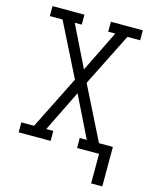

<svg xmlns="http://www.w3.org/2000/svg" viewBox="-132 -822 863 1080"><g transform="rotate(15 300.0 -281.5)"><path d="M505 172V0H377V-58H418L300 -298L182 -58H223V0H37V-58H111L266 -368L111 -677H37V-735H223V-677H182L300 -437L418 -677H377V-735H563V-677H489L334 -368L489 -58H570V172Z"/></g></svg>

Font: Iosevka Slab Light Extended
Style: Regular
Weight: 300
Width: 7
Monospace: yes
Designer: Belleve Invis
Foundry: Belleve Invis
Version: Version 11.1.0; ttfautohint (v1.8.3)